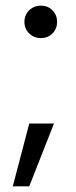

<svg xmlns="http://www.w3.org/2000/svg" viewBox="-20 -533 266 676"><path d="M124 -399Q99 -399 82.5 -415.5Q66 -432 66 -456Q66 -480 82.5 -496.5Q99 -513 124 -513Q149 -513 165 -496.5Q181 -480 181 -456Q181 -432 165 -415.5Q149 -399 124 -399ZM25 123 83 -98H170L83 123Z"/></svg>

Font: DM Sans 17pt
Style: Regular
Weight: 400
Version: Version 4.004;gftools[0.9.30]